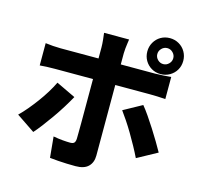

<svg xmlns="http://www.w3.org/2000/svg" viewBox="-128 -1008 1256 1208"><g transform="rotate(15 500.0 -404.0)"><path d="M781 -753Q781 -732 796.5 -716.5Q812 -701 833 -701Q854 -701 869.5 -716.5Q885 -732 885 -753Q885 -774 869.5 -789.5Q854 -805 833 -805Q812 -805 796.5 -789.5Q781 -774 781 -753ZM716 -753Q716 -785 731.5 -812Q747 -839 773.5 -854.5Q800 -870 833 -870Q865 -870 892 -854.5Q919 -839 934.5 -812Q950 -785 950 -753Q950 -720 934.5 -693.5Q919 -667 892 -651.5Q865 -636 833 -636Q800 -636 773.5 -651.5Q747 -667 731.5 -693.5Q716 -720 716 -753ZM586 -795Q585 -788 582.5 -771Q580 -754 578 -735Q576 -716 576 -702Q576 -672 576 -635.5Q576 -599 576 -563Q576 -527 576 -496Q576 -476 576 -440.5Q576 -405 576 -360.5Q576 -316 576 -268.5Q576 -221 576 -176Q576 -131 576 -94.5Q576 -58 576 -36Q576 9 549 35.5Q522 62 466 62Q438 62 409 61Q380 60 352.5 58Q325 56 298 53L285 -83Q317 -77 346.5 -74.5Q376 -72 395 -72Q414 -72 421.5 -80Q429 -88 430 -107Q430 -115 430.5 -143.5Q431 -172 431 -211.5Q431 -251 431 -296Q431 -341 431 -382Q431 -423 431 -453.5Q431 -484 431 -496Q431 -514 431 -551Q431 -588 431 -630Q431 -672 431 -703Q431 -723 428 -752Q425 -781 423 -795ZM85 -637Q107 -634 134 -632Q161 -630 184 -630Q197 -630 233.5 -630Q270 -630 320 -630Q370 -630 428.5 -630Q487 -630 546 -630Q605 -630 656.5 -630Q708 -630 746 -630Q784 -630 800 -630Q822 -630 852.5 -632Q883 -634 903 -636V-492Q879 -494 850.5 -495Q822 -496 801 -496Q785 -496 747.5 -496Q710 -496 658.5 -496Q607 -496 548.5 -496Q490 -496 431.5 -496Q373 -496 322 -496Q271 -496 235 -496Q199 -496 184 -496Q162 -496 134 -495Q106 -494 85 -492ZM347 -356Q329 -323 304.5 -283.5Q280 -244 252.5 -205Q225 -166 199.5 -132.5Q174 -99 154 -77L34 -158Q59 -182 85 -213Q111 -244 136.5 -278.5Q162 -313 183.5 -348Q205 -383 221 -416ZM779 -420Q799 -396 822 -362.5Q845 -329 869 -291.5Q893 -254 914 -218.5Q935 -183 950 -156L820 -85Q804 -118 783.5 -155.5Q763 -193 741 -230Q719 -267 697.5 -299Q676 -331 659 -354Z"/></g></svg>

Font: Noto Sans TC ExtraBold
Style: Regular
Weight: 800
Designer: Ryoko NISHIZUKA  (kana, bopomofo & ideographs); Paul D. Hunt (Latin, Greek & Cyrillic); Sandoll Communications , Soo-you
Foundry: Adobe
Version: Version 2.004-H2;hotconv 1.0.118;makeotfexe 2.5.65603